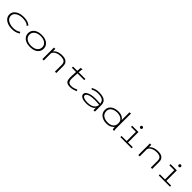

<svg xmlns="http://www.w3.org/2000/svg" viewBox="721 -2981 5308 5308"><g transform="rotate(45 3375.0 -327.0)"><path d="M421 11Q322 11 246.5 -19Q171 -49 128.5 -103Q86 -157 86 -228Q86 -299 129 -351.5Q172 -404 247.5 -433.5Q323 -463 420 -463Q593 -463 679 -381L646 -349L639 -342L634 -347Q634 -355 629 -359.5Q624 -364 611 -374Q573 -397 523.5 -407Q474 -417 412 -417Q340 -417 278.5 -395Q217 -373 179 -332Q141 -291 141 -232Q141 -171 179 -127Q217 -83 281.5 -59.5Q346 -36 426 -36Q483 -36 540 -52.5Q597 -69 637 -100L668 -62Q567 11 421 11Z M1124 8Q1033 8 964 -21Q895 -50 856.5 -102.5Q818 -155 818 -227Q818 -299 856.5 -352Q895 -405 964 -434Q1033 -463 1124 -463Q1216 -463 1284.5 -434Q1353 -405 1391 -352Q1429 -299 1429 -228Q1429 -156 1391 -103Q1353 -50 1284.5 -21Q1216 8 1124 8ZM1124 -38Q1197 -38 1253 -60.5Q1309 -83 1340.5 -126Q1372 -169 1373 -228Q1373 -288 1340.5 -330.5Q1308 -373 1252 -395.5Q1196 -418 1124 -418Q1052 -418 995 -395Q938 -372 906 -329.5Q874 -287 874 -228Q874 -168 906 -125.5Q938 -83 995 -60.5Q1052 -38 1124 -38Z M1606 0V-453H1660V-356Q1692 -404 1763 -434Q1834 -464 1933 -463Q1995 -463 2044 -444Q2093 -425 2121.5 -382.5Q2150 -340 2150 -268V0H2096V-266Q2096 -351 2048 -383.5Q2000 -416 1913 -416Q1842 -416 1784.5 -396Q1727 -376 1693.5 -341.5Q1660 -307 1660 -263V0Z M2690 9Q2608 9 2567 -18.5Q2526 -46 2514 -103Q2502 -160 2507 -248L2515 -407H2351V-453H2518L2525 -575L2584 -583L2593 -584L2594 -577Q2589 -571 2585.5 -564Q2582 -557 2580 -540L2571 -453H2835V-407H2571L2561 -243Q2556 -166 2567 -120.5Q2578 -75 2609.5 -55.5Q2641 -36 2700 -37Q2748 -37 2793.5 -51Q2839 -65 2885 -88L2905 -46Q2853 -21 2800.5 -6Q2748 9 2690 9Z M3326 11Q3210 11 3147.5 -24Q3085 -59 3085 -114Q3085 -162 3128.5 -196.5Q3172 -231 3247 -249.5Q3322 -268 3418 -268Q3457 -268 3509 -265.5Q3561 -263 3607 -259Q3598 -352 3536 -385.5Q3474 -419 3364 -419Q3311 -419 3261 -406.5Q3211 -394 3168 -367L3133 -399Q3231 -463 3370 -463Q3459 -463 3524 -442.5Q3589 -422 3624 -374Q3659 -326 3659 -242V0H3603V-96Q3582 -57 3537.5 -33.5Q3493 -10 3437.5 0.5Q3382 11 3326 11ZM3141 -117Q3141 -75 3195 -53Q3249 -31 3335 -31Q3409 -31 3470 -50.5Q3531 -70 3568.5 -111Q3606 -152 3609 -216Q3568 -220 3516.5 -223Q3465 -226 3427 -226Q3343 -226 3278.5 -213.5Q3214 -201 3177.5 -176.5Q3141 -152 3141 -117Z M4108 10Q4053 10 4001 -5Q3949 -20 3908 -50Q3867 -80 3843 -125Q3819 -170 3819 -230Q3819 -292 3844.5 -336.5Q3870 -381 3913 -409.5Q3956 -438 4008.5 -451.5Q4061 -465 4115 -465Q4209 -465 4267.5 -433Q4326 -401 4348 -356V-665H4410V-658Q4404 -653 4402.5 -646Q4401 -639 4402 -622V-79Q4402 -61 4404 -41Q4406 -21 4415 0H4357Q4349 -22 4347.5 -50Q4346 -78 4346 -96Q4322 -53 4262 -21.5Q4202 10 4108 10ZM4120 -37Q4225 -37 4286 -87Q4347 -137 4347 -230Q4347 -294 4316.5 -336Q4286 -378 4234 -398.5Q4182 -419 4116 -419Q4053 -419 3997.5 -399.5Q3942 -380 3907.5 -339.5Q3873 -299 3873 -235Q3873 -169 3905.5 -124.5Q3938 -80 3994 -58.5Q4050 -37 4120 -37Z M4655 0V-45H4855V-407H4664V-453H4909V-45H5094V0ZM4877 -559Q4859 -559 4846.5 -571.5Q4834 -584 4834 -602Q4834 -621 4846.5 -633.5Q4859 -646 4877 -646Q4895 -646 4908 -633Q4921 -620 4921 -602Q4921 -584 4908 -571.5Q4895 -559 4877 -559Z M5356 0V-453H5410V-356Q5442 -404 5513 -434Q5584 -464 5683 -463Q5745 -463 5794 -444Q5843 -425 5871.5 -382.5Q5900 -340 5900 -268V0H5846V-266Q5846 -351 5798 -383.5Q5750 -416 5663 -416Q5592 -416 5534.5 -396Q5477 -376 5443.5 -341.5Q5410 -307 5410 -263V0Z M6155 0V-45H6355V-407H6164V-453H6409V-45H6594V0ZM6377 -559Q6359 -559 6346.5 -571.5Q6334 -584 6334 -602Q6334 -621 6346.5 -633.5Q6359 -646 6377 -646Q6395 -646 6408 -633Q6421 -620 6421 -602Q6421 -584 6408 -571.5Q6395 -559 6377 -559Z"/></g></svg>

Font: Inconsolata ExtraExpanded Light
Style: Regular
Weight: 300
Width: 8
Monospace: yes
Designer: Raph Levien, Cyreal, Brenton Simpson
Foundry: Raph Levien, Cyreal, Google
Version: Version 3.001; ttfautohint (v1.8.2.53-6de2)